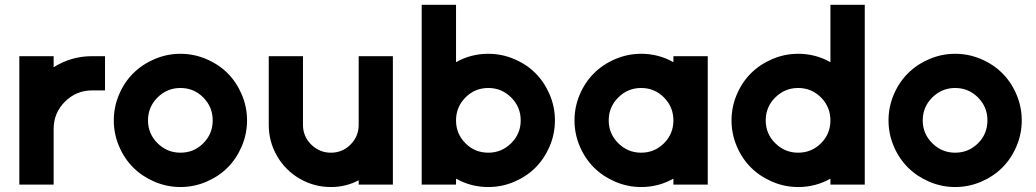

<svg xmlns="http://www.w3.org/2000/svg" viewBox="-20 -751 4215 781"><path d="M58.6 0V-522.5H198.2V-477.5Q269.5 -522.5 355 -522.5H407.2V-383.3H355Q290 -383.3 244.1 -337.4Q198.2 -291.5 198.2 -226.6V0Z M713.9 9.8Q659.2 9.8 608.9 -11.7Q558.6 -33.2 522.2 -69.3Q485.8 -105.5 464.4 -155.8Q442.9 -206.1 442.9 -261.2Q442.9 -316.4 464.4 -366.7Q485.8 -417 522.2 -453.1Q558.6 -489.3 608.9 -510.7Q659.2 -532.2 713.9 -532.2Q769 -532.2 819.3 -510.7Q869.6 -489.3 905.8 -453.1Q941.9 -417 963.4 -366.7Q984.9 -316.4 984.9 -261.2Q984.9 -206.1 963.4 -155.8Q941.9 -105.5 905.8 -69.3Q869.6 -33.2 819.3 -11.7Q769 9.8 713.9 9.8ZM713.9 -393.1Q659.7 -393.1 620.8 -354.5Q582 -315.9 582 -261.2Q582 -207 620.8 -168.5Q659.7 -129.9 713.9 -129.9Q768.6 -129.9 806.9 -168.2Q845.2 -206.5 845.2 -261.2Q845.2 -315.9 806.9 -354.5Q768.6 -393.1 713.9 -393.1Z M1073.2 -243.2V-522.5H1212.4V-243.2Q1212.4 -196.3 1245.8 -163.1Q1279.3 -129.9 1326.2 -129.9Q1373 -129.9 1406 -163.1Q1439 -196.3 1439 -243.2V-522.5H1578.1V0H1439V-17.6Q1386.7 9.8 1326.2 9.8Q1257.8 9.8 1199.5 -23.9Q1141.1 -57.6 1107.2 -116Q1073.2 -174.3 1073.2 -243.2Z M1695.3 0V-731.4H1835V-498Q1895 -532.2 1966.3 -532.2Q2021.5 -532.2 2071.8 -510.7Q2122.1 -489.3 2158.2 -453.1Q2194.3 -417 2215.8 -366.7Q2237.3 -316.4 2237.3 -261.2Q2237.3 -206.1 2215.8 -155.8Q2194.3 -105.5 2158.2 -69.3Q2122.1 -33.2 2071.8 -11.7Q2021.5 9.8 1966.3 9.8Q1895 9.8 1835 -24.4V0ZM2098.1 -261.2Q2098.1 -315.9 2059.3 -354.5Q2020.5 -393.1 1966.3 -393.1Q1911.6 -393.1 1873.3 -354.5Q1835 -315.9 1835 -261.2Q1835 -206.5 1873.3 -168.2Q1911.6 -129.9 1966.3 -129.9Q2020.5 -129.9 2059.3 -168.5Q2098.1 -207 2098.1 -261.2Z M2719.2 0V-24.4Q2659.2 9.8 2587.9 9.8Q2533.2 9.8 2482.9 -11.7Q2432.6 -33.2 2396.2 -69.3Q2359.9 -105.5 2338.4 -155.8Q2316.9 -206.1 2316.9 -261.2Q2316.9 -316.4 2338.4 -366.7Q2359.9 -417 2396.2 -453.1Q2432.6 -489.3 2482.9 -510.7Q2533.2 -532.2 2587.9 -532.2Q2659.2 -532.2 2719.2 -498V-522.5H2858.9V0ZM2587.9 -393.1Q2533.7 -393.1 2494.9 -354.5Q2456.1 -315.9 2456.1 -261.2Q2456.1 -207 2494.9 -168.5Q2533.7 -129.9 2587.9 -129.9Q2642.6 -129.9 2680.9 -168.2Q2719.2 -206.5 2719.2 -261.2Q2719.2 -315.9 2680.9 -354.5Q2642.6 -393.1 2587.9 -393.1Z M3357.9 0V-24.4Q3297.9 9.8 3226.6 9.8Q3171.9 9.8 3121.6 -11.7Q3071.3 -33.2 3034.9 -69.3Q2998.5 -105.5 2977.1 -155.8Q2955.6 -206.1 2955.6 -261.2Q2955.6 -316.4 2977.1 -366.7Q2998.5 -417 3034.9 -453.1Q3071.3 -489.3 3121.6 -510.7Q3171.9 -532.2 3226.6 -532.2Q3297.9 -532.2 3357.9 -498V-731.4H3497.6V0ZM3226.6 -393.1Q3172.4 -393.1 3133.5 -354.5Q3094.7 -315.9 3094.7 -261.2Q3094.7 -207 3133.5 -168.5Q3172.4 -129.9 3226.6 -129.9Q3281.2 -129.9 3319.6 -168.2Q3357.9 -206.5 3357.9 -261.2Q3357.9 -315.9 3319.6 -354.5Q3281.2 -393.1 3226.6 -393.1Z M3865.2 9.8Q3810.5 9.8 3760.3 -11.7Q3710 -33.2 3673.6 -69.3Q3637.2 -105.5 3615.7 -155.8Q3594.2 -206.1 3594.2 -261.2Q3594.2 -316.4 3615.7 -366.7Q3637.2 -417 3673.6 -453.1Q3710 -489.3 3760.3 -510.7Q3810.5 -532.2 3865.2 -532.2Q3920.4 -532.2 3970.7 -510.7Q4021 -489.3 4057.1 -453.1Q4093.3 -417 4114.7 -366.7Q4136.2 -316.4 4136.2 -261.2Q4136.2 -206.1 4114.7 -155.8Q4093.3 -105.5 4057.1 -69.3Q4021 -33.2 3970.7 -11.7Q3920.4 9.8 3865.2 9.8ZM3865.2 -393.1Q3811 -393.1 3772.2 -354.5Q3733.4 -315.9 3733.4 -261.2Q3733.4 -207 3772.2 -168.5Q3811 -129.9 3865.2 -129.9Q3919.9 -129.9 3958.3 -168.2Q3996.6 -206.5 3996.6 -261.2Q3996.6 -315.9 3958.3 -354.5Q3919.9 -393.1 3865.2 -393.1Z"/></svg>

Font: Basically A Sans Serif
Style: Bold
Weight: 700
Designer: Hyung-Suk Kim
Foundry: Mental Design
Version: 1.000